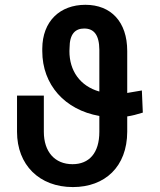

<svg xmlns="http://www.w3.org/2000/svg" viewBox="-20 -757 654 787"><path d="M565.4 -295.4 561.5 -386.2C536.1 -381.8 517.6 -378.4 501.5 -376V-547.9C501.5 -668 434.6 -737.3 330.1 -737.3C225.6 -737.3 153.8 -669.9 153.3 -557.6V-547.4C153.3 -409.2 246.1 -306.6 387.2 -281.7V-216.8C387.2 -128.9 344.7 -84 277.3 -84C204.6 -84 159.7 -134.8 159.7 -216.8V-365.2H49.8V-216.8C49.8 -81.1 141.1 9.8 278.8 9.8C410.2 9.8 501 -73.7 501.5 -216.8V-279.8C521.5 -282.7 542 -288.1 565.4 -295.4ZM387.2 -553.2V-381.8C307.6 -404.3 264.2 -467.8 264.6 -547.9L265.1 -560.1C265.1 -618.7 289.1 -640.1 325.2 -640.1C364.7 -640.1 386.7 -614.3 387.2 -553.2Z"/></svg>

Font: Inteeer Medium
Style: Regular
Weight: 500
Designer: Rasmus Andersson
Foundry: rsms
Version: Version 4.001;Glyphs 3.4 (3402)